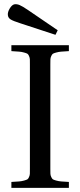

<svg xmlns="http://www.w3.org/2000/svg" viewBox="-20 -911 389 931"><path d="M18.1 -837.9Q16.6 -852.5 27.3 -870.1Q38.1 -887.7 49.8 -890.1Q61.5 -892.1 75 -886.5Q88.4 -880.9 115.2 -862.8L259.8 -764.2L249 -742.2L79.1 -797.9Q43.9 -809.1 31.7 -816.7Q19.5 -824.2 18.1 -837.9ZM35.2 0V-28.8Q60.5 -30.3 72.8 -31.2Q85 -32.2 97.2 -35.6Q109.4 -39.1 113.3 -41.7Q117.2 -44.4 120.8 -52.7Q124.5 -61 124.8 -68.6Q125 -76.2 125 -92.8V-599.1Q125 -615.7 124.8 -623.3Q124.5 -630.9 120.8 -639.2Q117.2 -647.5 113.3 -650.1Q109.4 -652.8 97.2 -656.2Q85 -659.7 72.8 -660.6Q60.5 -661.6 35.2 -663.1V-691.9H314V-663.1Q288.6 -661.6 276.6 -660.6Q264.6 -659.7 252.2 -656.2Q239.7 -652.8 236.1 -650.1Q232.4 -647.5 228.5 -639.2Q224.6 -630.9 224.4 -623Q224.1 -615.2 224.1 -599.1V-92.8Q224.1 -76.7 224.4 -68.8Q224.6 -61 228.5 -52.7Q232.4 -44.4 236.1 -41.7Q239.7 -39.1 252.2 -35.6Q264.6 -32.2 276.6 -31.2Q288.6 -30.3 314 -28.8V0Z"/></svg>

Font: Heuristica
Style: Regular
Weight: 400
Version: Version 1.0.2